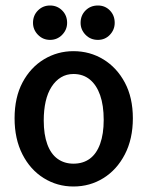

<svg xmlns="http://www.w3.org/2000/svg" viewBox="-20 -674 536 698"><path d="M247 4Q188 4 139 -26.5Q90 -57 61.5 -113Q33 -169 33 -244Q33 -320 62 -374.5Q91 -429 140 -458.5Q189 -488 247 -488Q307 -488 356 -458Q405 -428 434 -373.5Q463 -319 463 -244Q463 -169 434 -113Q405 -57 356 -26.5Q307 4 247 4ZM247 -79Q282 -79 306.5 -97Q331 -115 344 -151Q357 -187 357 -238Q357 -291 344 -328Q331 -365 306.5 -385Q282 -405 247 -405Q222 -405 202 -393Q182 -381 167.5 -358.5Q153 -336 146 -305Q139 -274 139 -236Q139 -185 152 -149.5Q165 -114 189.5 -96.5Q214 -79 247 -79ZM336 -529Q309 -529 291 -547.5Q273 -566 273 -591Q273 -618 291 -636Q309 -654 336 -654Q362 -654 379.5 -636Q397 -618 397 -591Q397 -566 379.5 -547.5Q362 -529 336 -529ZM162 -529Q136 -529 118 -547.5Q100 -566 100 -591Q100 -618 118 -636Q136 -654 162 -654Q188 -654 206 -636Q224 -618 224 -591Q224 -566 206 -547.5Q188 -529 162 -529Z"/></svg>

Font: Kreon Medium
Style: Regular
Weight: 500
Version: Version 2.002